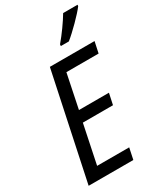

<svg xmlns="http://www.w3.org/2000/svg" viewBox="-231 -1034 953 1120"><g transform="rotate(-30 245.5 -473.5)"><path d="M286 -787H340C383 -821 463 -901 490 -938L491 -947H394C368 -903 326 -844 287 -798ZM19 0H320L336 -76H120L174 -336H377L393 -411H191L238 -639H455L471 -714H170Z"/></g></svg>

Font: Noto Sans Display SemiCondensed
Style: Italic
Weight: 400
Width: 4
Italic angle: -12°
Designer: Monotype Design Team
Foundry: Monotype Imaging Inc.
Version: Version 1.900